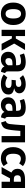

<svg xmlns="http://www.w3.org/2000/svg" viewBox="1850 -2436 602 4342"><g transform="rotate(90 2151.0 -265.0)"><path d="M293 -440Q186 -440 186 -265Q186 -90 292 -90Q398 -90 398 -265Q398 -440 293 -440ZM546 -265Q546 -138 478 -61Q410 16 292 16Q173 16 105.5 -58.5Q38 -133 38 -265Q38 -393 106 -469.5Q174 -546 293 -546Q412 -546 479 -471.5Q546 -397 546 -265Z M965 -284 1125 0H972L849 -232H796V0H654V-530H796V-322H852L971 -530H1111Z M1362 -86Q1422 -86 1456 -145V-246H1409Q1294 -246 1294 -160Q1294 -125 1311.5 -105.5Q1329 -86 1362 -86ZM1595 -361V-147Q1595 -116 1604 -101.5Q1613 -87 1634 -80L1604 14Q1511 6 1482 -64Q1430 16 1323 16Q1244 16 1197.5 -29.5Q1151 -75 1151 -148Q1151 -235 1214 -281Q1277 -327 1395 -327H1456V-353Q1456 -402 1434 -421Q1412 -440 1361 -440Q1305 -440 1221 -412L1189 -507Q1288 -546 1385 -546Q1595 -546 1595 -361Z M1887 -546Q1973 -546 2031.5 -507Q2090 -468 2090 -401Q2090 -311 1976 -283Q2047 -272 2082 -241.5Q2117 -211 2117 -154Q2117 -71 2050.5 -27.5Q1984 16 1876 16Q1749 16 1663 -49L1732 -130Q1799 -87 1871 -87Q1969 -87 1969 -160Q1969 -226 1866 -226H1786L1795 -321H1855Q1946 -321 1946 -387Q1946 -446 1866 -446Q1805 -446 1746 -408L1680 -485Q1767 -546 1887 -546Z M2392 -86Q2452 -86 2486 -145V-246H2439Q2324 -246 2324 -160Q2324 -125 2341.5 -105.5Q2359 -86 2392 -86ZM2625 -361V-147Q2625 -116 2634 -101.5Q2643 -87 2664 -80L2634 14Q2541 6 2512 -64Q2460 16 2353 16Q2274 16 2227.5 -29.5Q2181 -75 2181 -148Q2181 -235 2244 -281Q2307 -327 2425 -327H2486V-353Q2486 -402 2464 -421Q2442 -440 2391 -440Q2335 -440 2251 -412L2219 -507Q2318 -546 2415 -546Q2625 -546 2625 -361Z M3199 -530V0H3057V-424H2940L2929 -295Q2915 -131 2883.5 -71.5Q2852 -12 2751 12L2717 -92Q2750 -106 2763.5 -124.5Q2777 -143 2784 -179Q2791 -215 2797 -304L2814 -530Z M3560 -546Q3662 -546 3736 -482L3674 -397Q3625 -436 3570 -436Q3457 -436 3457 -262Q3457 -98 3569 -98Q3619 -98 3672 -138L3736 -46Q3660 16 3562 16Q3444 16 3375.5 -59Q3307 -134 3307 -261Q3307 -388 3376 -467Q3445 -546 3560 -546Z M4090 -277V-436H4035Q3943 -436 3943 -359Q3943 -277 4032 -277ZM4232 -530V0H4090V-189H4012L3911 0H3758L3882 -222Q3797 -264 3797 -360Q3797 -444 3858.5 -487Q3920 -530 4036 -530Z"/></g></svg>

Font: FiraSans
Style: Regular
Weight: 600
Designer: Carrois Corporate & Edenspiekermann AG
Foundry: Carrois Corporate GbR & Edenspiekermann AG
Version: Version 3.106;PS 003.106;hotconv 1.0.70;makeotf.lib2.5.58329